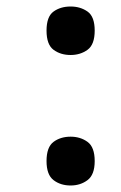

<svg xmlns="http://www.w3.org/2000/svg" viewBox="-20 -562 371 590"><path d="M197 -393Q166 -393 144.5 -409Q123 -425 123 -468Q123 -511 144.5 -526.5Q166 -542 197 -542Q227 -542 249 -526.5Q271 -511 271 -468Q271 -425 249 -409Q227 -393 197 -393ZM197 8Q166 8 144.5 -8.5Q123 -25 123 -67Q123 -110 144.5 -126Q166 -142 197 -142Q227 -142 249 -126Q271 -110 271 -67Q271 -25 249 -8.5Q227 8 197 8Z"/></svg>

Font: Noto Serif Gujarati SemiBold
Style: Regular
Weight: 600
Version: Version 2.102